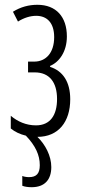

<svg xmlns="http://www.w3.org/2000/svg" viewBox="-20 -562 361 801"><path d="M194 135C194 88 169 41 136 9C224 9 273 -54 273 -148C273 -221 242 -266 189 -283V-287C227 -303 259 -346 259 -410C259 -492 214 -542 136 -542C100 -542 66 -533 34 -513L55 -472C80 -488 107 -496 131 -496C176 -496 206 -467 206 -407C206 -341 171 -305 123 -305H97V-260H125C186 -260 218 -219 218 -149C218 -82 190 -39 130 -39C89 -39 53 -55 25 -79V-26C42 -12 63 -2 88 4C128 46 146 85 146 127C146 162 132 177 101 177C91 177 79 175 73 172V213C83 217 97 219 112 219C166 219 194 188 194 135Z"/></svg>

Font: Noto Sans Display Condensed Light
Style: Regular
Weight: 300
Width: 3
Designer: Monotype Design Team
Foundry: Monotype Imaging Inc.
Version: Version 1.900